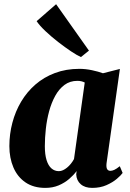

<svg xmlns="http://www.w3.org/2000/svg" viewBox="-20 -882 617 912"><path d="M486 -106Q484 -86.5 489 -78.5Q494 -70.5 504.5 -70.5Q512.5 -70.5 523 -75.2Q533.5 -80 549 -92.5L562.5 -60.5Q555 -49.5 535 -32.5Q515 -15.5 485.5 -2.5Q456 10.5 418 10.5Q383.5 10.5 363.5 -7Q343.5 -24.5 342 -53.5L344 -69.5Q330 -50.5 308.5 -32Q287 -13.5 258.8 -1.5Q230.5 10.5 195 10.5Q139.5 10.5 101.2 -15.5Q63 -41.5 43.8 -86.5Q24.5 -131.5 24.5 -188Q24.5 -245 38.8 -299Q53 -353 80.5 -399.2Q108 -445.5 148.2 -480.5Q188.5 -515.5 241 -535.2Q293.5 -555 357 -555Q386.5 -555 417 -548.5Q447.5 -542 469 -534L549.5 -554.5ZM382.5 -490Q376 -493.5 367 -495.8Q358 -498 347.5 -498Q312.5 -498 286.5 -478.8Q260.5 -459.5 242.5 -427Q224.5 -394.5 213.5 -354Q202.5 -313.5 197.8 -270.5Q193 -227.5 193 -187.5Q193 -148 201.2 -121.5Q209.5 -95 224.5 -82Q239.5 -69 259.5 -69Q269.5 -69 279.2 -73.5Q289 -78 298.5 -85.8Q308 -93.5 316.5 -104Q325 -114.5 331.5 -126.5ZM364.5 -611Q347 -618.5 318 -637.8Q289 -657 256.2 -682.5Q223.5 -708 195.8 -734.2Q168 -760.5 154 -781.5L246.5 -862L402.5 -641.5Z"/></svg>

Font: Merriweather 48pt Black
Style: Italic
Weight: 900
Italic angle: -7.8°
Version: Version 2.101